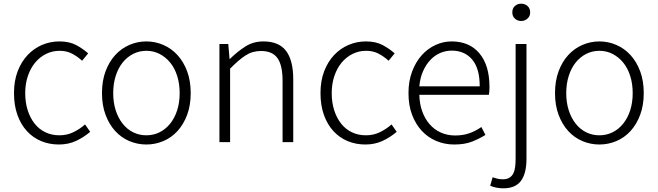

<svg xmlns="http://www.w3.org/2000/svg" viewBox="-20 -772 3573 1043"><path d="M300 13Q248 13 203.5 -5.5Q159 -24 126 -60Q93 -96 74.5 -148Q56 -200 56 -266Q56 -333 76 -385Q96 -437 130 -473Q164 -509 208.5 -528Q253 -547 303 -547Q357 -547 394 -527Q431 -507 459 -482L426 -442Q401 -465 371.5 -480.5Q342 -496 304 -496Q264 -496 230 -479Q196 -462 171 -432Q146 -402 131.5 -359.5Q117 -317 117 -266Q117 -215 130.5 -173Q144 -131 168 -100.5Q192 -70 226.5 -53.5Q261 -37 303 -37Q345 -37 380 -54.5Q415 -72 442 -96L470 -56Q435 -26 393 -6.5Q351 13 300 13Z M775 13Q727 13 683 -5.5Q639 -24 606 -60Q573 -96 553.5 -148Q534 -200 534 -266Q534 -333 553.5 -385Q573 -437 606 -473Q639 -509 683 -528Q727 -547 775 -547Q823 -547 867 -528Q911 -509 944 -473Q977 -437 996.5 -385Q1016 -333 1016 -266Q1016 -200 996.5 -148Q977 -96 944 -60Q911 -24 867 -5.5Q823 13 775 13ZM775 -37Q814 -37 847 -53.5Q880 -70 904.5 -100.5Q929 -131 942.5 -173Q956 -215 956 -266Q956 -317 942.5 -359.5Q929 -402 904.5 -432Q880 -462 847 -479Q814 -496 775 -496Q736 -496 703 -479Q670 -462 646 -432Q622 -402 608.5 -359.5Q595 -317 595 -266Q595 -215 608.5 -173Q622 -131 646 -100.5Q670 -70 703 -53.5Q736 -37 775 -37Z M1172 -533H1220L1227 -452H1229Q1270 -492 1313 -519.5Q1356 -547 1411 -547Q1495 -547 1534 -495.5Q1573 -444 1573 -341V0H1515V-333Q1515 -417 1487.5 -456Q1460 -495 1398 -495Q1351 -495 1314 -471Q1277 -447 1230 -399V0H1172Z M1965 13Q1913 13 1868.5 -5.5Q1824 -24 1791 -60Q1758 -96 1739.5 -148Q1721 -200 1721 -266Q1721 -333 1741 -385Q1761 -437 1795 -473Q1829 -509 1873.5 -528Q1918 -547 1968 -547Q2022 -547 2059 -527Q2096 -507 2124 -482L2091 -442Q2066 -465 2036.5 -480.5Q2007 -496 1969 -496Q1929 -496 1895 -479Q1861 -462 1836 -432Q1811 -402 1796.5 -359.5Q1782 -317 1782 -266Q1782 -215 1795.5 -173Q1809 -131 1833 -100.5Q1857 -70 1891.5 -53.5Q1926 -37 1968 -37Q2010 -37 2045 -54.5Q2080 -72 2107 -96L2135 -56Q2100 -26 2058 -6.5Q2016 13 1965 13Z M2447 13Q2396 13 2350.5 -6Q2305 -25 2271.5 -61Q2238 -97 2218.5 -148.5Q2199 -200 2199 -266Q2199 -331 2218.5 -383Q2238 -435 2270.5 -471.5Q2303 -508 2345.5 -527.5Q2388 -547 2433 -547Q2530 -547 2584.5 -482Q2639 -417 2639 -299Q2639 -276 2636 -257H2258Q2259 -208 2273.5 -167.5Q2288 -127 2313.5 -97.5Q2339 -68 2374.5 -52Q2410 -36 2453 -36Q2496 -36 2530.5 -48.5Q2565 -61 2595 -82L2617 -39Q2585 -19 2545 -3Q2505 13 2447 13ZM2586 -303Q2586 -400 2545 -448.5Q2504 -497 2434 -497Q2401 -497 2371 -484Q2341 -471 2317.5 -446Q2294 -421 2278 -385Q2262 -349 2258 -303Z M2714 251Q2694 251 2675 247Q2656 243 2643 237L2656 191Q2667 195 2681 198.5Q2695 202 2711 202Q2733 202 2747 193.5Q2761 185 2768.5 170Q2776 155 2778.5 134Q2781 113 2781 88V-533H2840V90Q2840 170 2810 210.5Q2780 251 2714 251ZM2811 -658Q2791 -658 2777 -671Q2763 -684 2763 -704Q2763 -727 2777 -739.5Q2791 -752 2811 -752Q2831 -752 2845.5 -739.5Q2860 -727 2860 -704Q2860 -684 2845.5 -671Q2831 -658 2811 -658Z M3236 13Q3188 13 3144 -5.5Q3100 -24 3067 -60Q3034 -96 3014.5 -148Q2995 -200 2995 -266Q2995 -333 3014.5 -385Q3034 -437 3067 -473Q3100 -509 3144 -528Q3188 -547 3236 -547Q3284 -547 3328 -528Q3372 -509 3405 -473Q3438 -437 3457.5 -385Q3477 -333 3477 -266Q3477 -200 3457.5 -148Q3438 -96 3405 -60Q3372 -24 3328 -5.5Q3284 13 3236 13ZM3236 -37Q3275 -37 3308 -53.5Q3341 -70 3365.5 -100.5Q3390 -131 3403.5 -173Q3417 -215 3417 -266Q3417 -317 3403.5 -359.5Q3390 -402 3365.5 -432Q3341 -462 3308 -479Q3275 -496 3236 -496Q3197 -496 3164 -479Q3131 -462 3107 -432Q3083 -402 3069.5 -359.5Q3056 -317 3056 -266Q3056 -215 3069.5 -173Q3083 -131 3107 -100.5Q3131 -70 3164 -53.5Q3197 -37 3236 -37Z"/></svg>

Font: SpoqaHanSans-Light
Style: Regular
Weight: 300
Designer: [Spoqa Han Sans] Dong-huui Kim \uAE40 \uB3D9 \uD718  Younghwa Kang \uAC15 \uC601 \uD654  [Noto Sans] Ryoko NISHIZUKA \u8
Foundry: Spoqa (http://www.spoqa-han-sans.com)
Version: Version 2.000